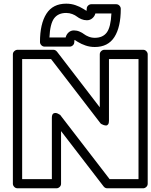

<svg xmlns="http://www.w3.org/2000/svg" viewBox="-20 -996 821 1041"><path d="M49.8 0V-701.2Q49.8 -711.9 57.9 -719Q65.9 -726.1 75.2 -726.1H269Q280.8 -726.1 289.1 -715.8L521 -414.1V-701.2Q521 -711.9 528.8 -719Q536.6 -726.1 545.9 -726.1H755.9Q766.6 -726.1 773.7 -718.3Q780.8 -710.4 780.8 -701.2V0Q780.8 10.7 772.9 17.8Q765.1 24.9 755.9 24.9H562Q549.8 24.9 542 15.1L311 -285.2V0Q311 10.7 303.2 17.8Q295.4 24.9 286.1 24.9H75.2Q64.5 24.9 57.1 17.1Q49.8 9.3 49.8 0ZM100.1 -24.9H261.2V-357.9Q261.2 -378.4 272.5 -382.1Q283.7 -385.7 294.9 -379.4L306.2 -373L574.2 -24.9H731V-675.8H570.8V-340.8Q570.8 -328.1 566.2 -321.8Q561.5 -315.4 554.9 -315.7Q548.3 -315.9 541.7 -318.1Q535.2 -320.3 530.3 -323.2L525.9 -326.2L256.8 -675.8H100.1ZM196.8 -768.1Q196.8 -867.2 231.7 -921.6Q266.6 -976.1 338.9 -976.1Q365.7 -976.1 389.2 -968Q412.6 -960 430.7 -948.5Q448.7 -937 449.2 -937Q450.2 -939.9 450.2 -948.2Q450.2 -959 458 -966.1Q465.8 -973.1 475.1 -973.1H609.9Q620.6 -973.1 627.7 -965.3Q634.8 -957.5 634.8 -948.2Q634.8 -849.1 600.3 -795.2Q565.9 -741.2 494.1 -741.2Q467.3 -741.2 443.8 -749.3Q420.4 -757.3 402.3 -768.6Q384.3 -779.8 383.8 -779.8Q382.8 -776.9 382.8 -768.1Q382.8 -757.3 375 -750.2Q367.2 -743.2 357.9 -743.2H222.2Q211.4 -743.2 204.1 -751Q196.8 -758.8 196.8 -768.1ZM248 -793H335.9Q339.8 -809.1 351.8 -820.1Q363.8 -831.1 380.9 -831.1Q397 -831.1 411.6 -824.7Q426.3 -818.4 435.5 -811Q444.8 -803.7 460.4 -797.4Q476.1 -791 494.1 -791Q537.6 -791 559.1 -820.1Q580.6 -849.1 584 -922.9H497.1Q493.2 -907.7 480.7 -897Q468.3 -886.2 451.2 -886.2Q435.1 -886.2 420.9 -892.3Q406.7 -898.4 397.2 -906Q387.7 -913.6 372.1 -919.7Q356.4 -925.8 338.9 -925.8Q295.4 -925.8 273.4 -896.5Q251.5 -867.2 248 -793Z"/></svg>

Font: Trueno Black Outline
Style: Regular
Weight: 900
Width: 6
Designer: Julieta Ulanovsky
Foundry: Julieta Ulanovsky
Version: Version 3.001b | FøM Fix